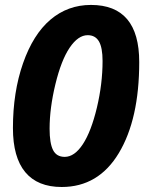

<svg xmlns="http://www.w3.org/2000/svg" viewBox="-20 -745 591 775"><path d="M347.2 -725.1Q542 -725.1 542 -494.6Q542 -264.2 459.7 -127.2Q377.4 9.8 229 9.8Q131.8 9.8 82 -50Q32.2 -109.9 32.2 -228Q32.2 -373 73 -489.7Q113.8 -606.4 183.8 -665.8Q253.9 -725.1 347.2 -725.1ZM334 -603Q295.4 -603 261.2 -552.5Q227.1 -502 203.6 -405Q180.2 -308.1 180.2 -225.1Q180.2 -167 194.1 -139.4Q208 -111.8 241.2 -111.8Q280.8 -111.8 314.5 -163.1Q348.1 -214.4 371.1 -310.5Q394 -406.7 394 -499Q394 -552.7 379.4 -577.9Q364.7 -603 334 -603Z"/></svg>

Font: Open Sans Hebrew
Style: Bold Italic
Weight: 700
Italic angle: -12°
Foundry: Ascender Corporation, Yanek Iontef
Version: Version 2.001;PS 002.001;hotconv 1.0.70;makeotf.lib2.5.58329